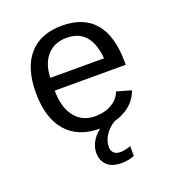

<svg xmlns="http://www.w3.org/2000/svg" viewBox="-135 -644 871 958"><g transform="rotate(-20 300.0 -164.5)"><path d="M157.2 -245.6Q157.2 -156.7 196.5 -106.4Q235.8 -56.2 304.2 -56.2Q354.5 -56.2 392.3 -77.9Q430.2 -99.6 442.9 -137.2L520 -115.2Q498.5 -54.7 441.2 -22.5Q383.8 9.8 304.2 9.8Q189 9.8 127 -62Q64.9 -133.8 64.9 -267.6Q64.9 -397.9 125.7 -468Q186.5 -538.1 301.3 -538.1Q416 -538.1 475.1 -468.3Q534.2 -398.4 534.2 -257.3V-245.6ZM302.2 -473.1Q236.8 -473.1 198.7 -430.4Q160.6 -387.7 158.2 -313H443.4Q429.7 -473.1 302.2 -473.1ZM416.5 195.3Q385.7 208.5 348.6 208.5Q297.4 208.5 271.5 183.6Q245.6 158.7 245.6 117.2Q245.6 84 265.9 52Q286.1 20 321.3 0H386.2Q355 17.6 334.7 48.1Q314.5 78.6 314.5 110.8Q314.5 131.3 326.4 143.1Q338.4 154.8 360.4 154.8Q386.7 154.8 416.5 143.1Z"/></g></svg>

Font: Courier New
Style: Regular
Weight: 400
Designer: Steve Matteson
Foundry: Ascender Corporation
Version: Version 2.00.3